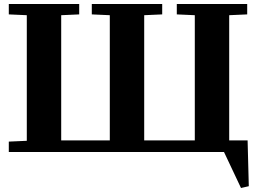

<svg xmlns="http://www.w3.org/2000/svg" viewBox="-20 -760 1286 960"><path d="M1216 -688 1126 -684V-58H1218L1224 171L1185 180L1100 0H24V-52L114 -56V-684L24 -688V-740H376V-688L286 -684V-58H529V-684L439 -688V-740H791V-688L701 -684V-58H954V-684L864 -688V-740H1216Z"/></svg>

Font: Minipax
Style: Bold
Weight: 700
Designer: Raphaël Ronot, Igor Stepanchenko (Cyrillic)
Foundry: steppetype
Version: Version 1.002